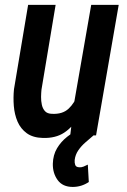

<svg xmlns="http://www.w3.org/2000/svg" viewBox="-20 -548 514 777"><path d="M279.8 -130.9 349.1 -528.3H460.4L368.7 0H264.2ZM310.5 -236.8 341.8 -237.8Q336.9 -196.3 326.2 -152.3Q315.4 -108.4 294.7 -71Q273.9 -33.7 239.5 -11Q205.1 11.7 153.8 10.3Q113.3 9.3 88.4 -8.8Q63.5 -26.9 51 -55.9Q38.6 -85 35.9 -119.4Q33.2 -153.8 36.6 -187L93.8 -528.3H205.1L147.9 -185.5Q146.5 -172.4 146.2 -155.8Q146 -139.2 149.4 -123.8Q152.8 -108.4 162.1 -98.1Q171.4 -87.9 189.9 -87.4Q232.9 -85 257.6 -108.2Q282.2 -131.3 294.2 -166.7Q306.2 -202.1 310.5 -236.8ZM306.2 -28.8 357.9 0.5Q342.8 13.7 325.9 28.1Q309.1 42.5 296.9 60.3Q284.7 78.1 282.2 99.6Q281.2 110.4 284.4 119.4Q287.6 128.4 300.3 128.9Q309.1 129.9 318.1 126.2Q327.1 122.6 335.4 118.2L339.4 188.5Q325.2 198.2 308.6 203.4Q292 208.5 274.4 208.5Q233.4 208.5 213.1 180.4Q192.9 152.3 193.8 114.3Q194.8 79.1 210.7 52.2Q226.6 25.4 251.7 5.6Q276.9 -14.2 306.2 -28.8Z"/></svg>

Font: Roboto Condensed Medium
Style: Italic
Weight: 500
Italic angle: -12°
Designer: Christian Robertson
Foundry: Google
Version: Version 3.0; 2020